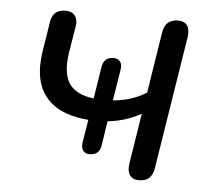

<svg xmlns="http://www.w3.org/2000/svg" viewBox="-42 -538 652 591"><g transform="rotate(5 283.5 -243.0)"><path d="M407.4 6.9Q388.5 6.9 379.5 -5.7Q370.6 -18.3 374 -41.1L398.9 -197.6Q370.7 -182.3 342 -174.2Q313.2 -166.1 280.8 -164.1L297.6 -176.2L284 -88.6Q279.6 -59.8 248.9 -59.8Q235.7 -59.8 229.2 -69.1Q222.6 -78.3 225 -94.5L238.6 -177.2L255.5 -163.6Q153.8 -166.7 108.4 -217Q63.1 -267.4 78 -363.1L92.7 -454.9Q98.5 -493.3 137.8 -493.3Q157.7 -493.3 166.9 -480.9Q176.1 -468.5 172.7 -447.6L159.5 -367.3Q148.4 -297.4 174.3 -265.3Q200.2 -233.3 263.7 -230.3L245.5 -221L263 -331.8Q268.4 -361.1 297.2 -361.1Q310.8 -361.1 317.9 -352.3Q325 -343.5 322.1 -327.4L304.9 -221L291.9 -229.9Q323.9 -231.4 352.6 -239Q381.3 -246.6 409.6 -263.9L439.4 -452.6Q442.8 -473.4 454.2 -483.4Q465.6 -493.3 485.5 -493.3Q504.9 -493.3 513.6 -480.7Q522.3 -468.1 518.9 -445.3L453.5 -33.8Q447.2 6.9 407.4 6.9Z"/></g></svg>

Font: Nunito Variable Extra Light
Style: Italic
Weight: 200
Italic angle: -9°
Designer: Vernon Adams
Foundry: Vernon Adams
Version: Version 3.602